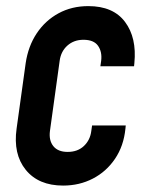

<svg xmlns="http://www.w3.org/2000/svg" viewBox="-20 -580 466 613"><path d="M381.5 -179.5 380.5 -169.5Q375 -114 347.2 -73Q319.5 -32 276.5 -9.8Q233.5 12.5 181.5 12.5Q103 12.5 62.2 -37.8Q21.5 -88 33 -169.5L62 -378.5Q70 -432.5 97.2 -473.5Q124.5 -514.5 166.8 -537.5Q209 -560.5 262 -560.5Q341.5 -560.5 379.2 -510Q417 -459.5 409 -378.5L408 -368.5H300.5L303 -386Q306.5 -414.5 293 -433.8Q279.5 -453 246.5 -453Q216 -453 195.2 -434.5Q174.5 -416 170.5 -386L139.5 -162Q135.5 -132 150.2 -113.5Q165 -95 196 -95Q228 -95 248 -114Q268 -133 271.5 -162L274 -179.5Z"/></svg>

Font: Mohave Light SemiBold
Style: Italic
Weight: 600
Italic angle: -8°
Version: Version 2.003